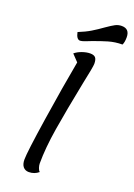

<svg xmlns="http://www.w3.org/2000/svg" viewBox="-187 -1065 809 1159"><g transform="rotate(20 217.5 -485.5)"><path d="M107 -38Q107 -85 141 -307.5Q175 -530 206 -697L165 -740Q184 -756 211.5 -765.5Q239 -775 262 -775Q286 -775 296 -763.5Q306 -752 306 -724Q306 -705 281 -588Q244 -403 223 -274.5Q202 -146 202 -47Q202 -35 207 -19.5Q212 -4 220 2Q193 25 157 25Q134 25 120.5 9Q107 -7 107 -38ZM145 -870Q190 -888 222.5 -907.5Q255 -927 291 -953Q324 -976 343 -986Q362 -996 384 -996Q435 -996 435 -941Q435 -909 426 -892Q380 -892 337 -879.5Q294 -867 239 -846Q234 -844 211 -835Q188 -826 177 -826Q154 -826 145 -870Z"/></g></svg>

Font: Lemonada Light
Style: Regular
Weight: 300
Designer: Mohamed Gaber (Arabic) Eduardo Tunni (Latin)
Foundry: Kief Type Foundry
Version: Version 3.006